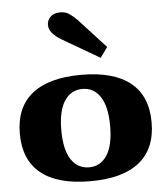

<svg xmlns="http://www.w3.org/2000/svg" viewBox="-55 -823 760 881"><g transform="rotate(-5 325.5 -382.0)"><path d="M252 -649Q223 -666 208.5 -683.5Q194 -701 194 -722Q194 -742 209.5 -758Q225 -774 255 -774Q280 -774 297.5 -761.5Q315 -749 331 -733L456 -597L422 -550ZM22 -235Q22 -356 99 -418Q176 -480 326 -480Q475 -480 552 -418Q629 -356 629 -235Q629 -114 552.5 -52Q476 10 326 10Q176 10 99 -52Q22 -114 22 -235ZM438 -235Q438 -324 408 -369.5Q378 -415 326 -415Q273 -415 243 -369.5Q213 -324 213 -235Q213 -145 243 -99.5Q273 -54 326 -54Q378 -54 408 -99.5Q438 -145 438 -235Z"/></g></svg>

Font: Taviraj ExtraBold
Style: Regular
Weight: 800
Designer: Katatrad Team
Foundry: CadsonDemak
Version: Version 1.001